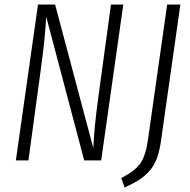

<svg xmlns="http://www.w3.org/2000/svg" viewBox="-20 -705 836 844"><path d="M522 -685.1 424.8 0H350.1L183.1 -631.8Q178.7 -537.6 157.2 -383.8L105 0H49.8L147 -685.1H222.2L390.1 -54.2Q394.5 -147.9 411.1 -269L467.8 -685.1ZM772.9 -685.1 688 -87.9Q681.6 -42 669.9 -9.8Q658.2 22.5 637.5 45.9Q616.7 69.3 592 85.2Q567.4 101.1 527.8 119.1L513.2 78.1Q575.2 45.4 598.1 11.5Q621.1 -22.5 630.9 -94.2L714.8 -685.1Z"/></svg>

Font: Fira Sans Compressed Light
Style: Italic
Weight: 300
Width: 3
Italic angle: -8°
Designer: Carrois Corporate & Edenspiekermann AG
Foundry: Carrois Corporate GbR & Edenspiekermann AG
Version: Version 4.203;PS 004.203;hotconv 1.0.88;makeotf.lib2.5.64775